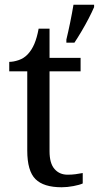

<svg xmlns="http://www.w3.org/2000/svg" viewBox="-20 -780 417 810"><path d="M240 10Q164 10 129.5 -24.5Q95 -59 95 -145V-479H19V-519Q37 -519 59 -526.5Q81 -534 97 -551Q114 -569 125 -595Q136 -621 143 -659H189V-536H320V-479H189V-142Q189 -91 210 -67Q231 -43 265 -43Q283 -43 298 -45Q313 -47 329 -50V-6Q316 0 290 5Q264 10 240 10ZM260 -613Q268 -646 276 -685Q284 -724 290 -760H377V-750Q368 -729 354 -702Q340 -675 324 -648Q308 -621 294 -600H260Z"/></svg>

Font: Noto Serif Grantha
Style: Regular
Weight: 400
Designer: Monotype Design Team
Foundry: Monotype Imaging Inc.
Version: Version 2.004; ttfautohint (v1.8.4.7-5d5b)